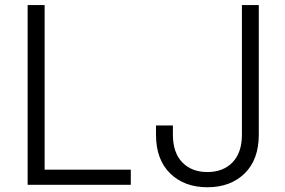

<svg xmlns="http://www.w3.org/2000/svg" viewBox="-20 -748 1153 777"><path d="M91.8 0V-727.5H160.6V-61.5H509.3V0ZM819.3 9.8Q726.1 9.8 668.7 -46.1Q611.3 -102.1 611.3 -203.1V-240.2H679.7V-203.1Q679.7 -130.4 717.5 -91.1Q755.4 -51.8 819.3 -51.8Q883.3 -51.8 921.1 -91.1Q959 -130.4 959 -203.1V-727.5H1027.3V-203.1Q1027.3 -102.1 970 -46.1Q912.6 9.8 819.3 9.8Z"/></svg>

Font: Inter 18pt Light
Style: Regular
Weight: 300
Designer: Rasmus Andersson
Foundry: rsms
Version: Version 4.001;git-66647c0bb